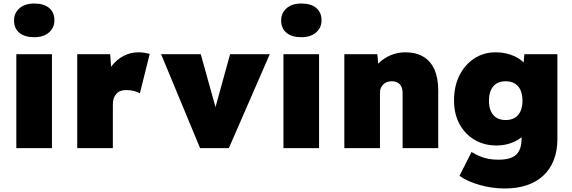

<svg xmlns="http://www.w3.org/2000/svg" viewBox="-20 -844 3261 1094"><path d="M73 0V-535H276V0ZM175 -632Q121 -632 90.5 -657Q60 -682 60 -728Q60 -770 91 -797Q122 -824 175 -824Q229 -824 259.5 -799Q290 -774 290 -728Q290 -686 259 -659Q228 -632 175 -632Z M420 0V-535H608L620 -357L575 -385Q588 -431 616 -467.5Q644 -504 683.5 -525Q723 -546 768 -546Q786 -546 802 -543.5Q818 -541 833 -537L777 -312Q767 -319 745.5 -325Q724 -331 699 -331Q681 -331 666.5 -325.5Q652 -320 642.5 -309Q633 -298 628 -283Q623 -268 623 -248V0Z M1120 0 898 -535H1124L1235 -136H1181L1291 -535H1517L1284 0Z M1595 0V-535H1798V0ZM1697 -632Q1643 -632 1612.5 -657Q1582 -682 1582 -728Q1582 -770 1613 -797Q1644 -824 1697 -824Q1751 -824 1781.5 -799Q1812 -774 1812 -728Q1812 -686 1781 -659Q1750 -632 1697 -632Z M1942 0V-535H2130L2140 -427L2097 -415Q2108 -453 2136.5 -482.5Q2165 -512 2205 -529Q2245 -546 2290 -546Q2350 -546 2392 -521Q2434 -496 2455.5 -447.5Q2477 -399 2477 -330V0H2274V-313Q2274 -335 2267 -350Q2260 -365 2246 -373Q2232 -381 2213 -381Q2198 -381 2185.5 -376.5Q2173 -372 2164 -363Q2155 -354 2150 -343Q2145 -332 2145 -318V0H2044Q2006 0 1980.5 0Q1955 0 1942 0Z M2856 230Q2784 230 2713.5 210Q2643 190 2598 158L2667 22Q2689 36 2713 46Q2737 56 2763.5 61Q2790 66 2820 66Q2867 66 2896 53.5Q2925 41 2938.5 14Q2952 -13 2952 -55V-135L2997 -131Q2989 -97 2962 -71Q2935 -45 2895 -30Q2855 -15 2810 -15Q2739 -15 2684.5 -47Q2630 -79 2598.5 -136.5Q2567 -194 2567 -272Q2567 -353 2598 -414.5Q2629 -476 2682.5 -511Q2736 -546 2805 -546Q2835 -546 2862 -540Q2889 -534 2912 -523.5Q2935 -513 2953 -498Q2971 -483 2982.5 -465Q2994 -447 2998 -426L2957 -417L2968 -535H3156V-52Q3156 15 3135.5 67.5Q3115 120 3076 156.5Q3037 193 2981.5 211.5Q2926 230 2856 230ZM2861 -160Q2892 -160 2913.5 -173Q2935 -186 2946 -210.5Q2957 -235 2957 -270Q2957 -305 2946 -330Q2935 -355 2913.5 -368Q2892 -381 2861 -381Q2830 -381 2809 -368Q2788 -355 2777 -330Q2766 -305 2766 -270Q2766 -235 2777 -210.5Q2788 -186 2809 -173Q2830 -160 2861 -160Z"/></svg>

Font: Lexend Deca Black
Style: Regular
Weight: 900
Designer: Bonnie Shaver-Troup, Thomas Jockin
Foundry: Lexend
Version: Version 1.007